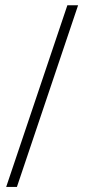

<svg xmlns="http://www.w3.org/2000/svg" viewBox="-20 -702 332 743"><path d="M282.2 -681.6 45.4 21.5H3.9L240.7 -681.6Z"/></svg>

Font: Libertinage
Style: l
Weight: 400
Designer: OSP
Foundry: OSP
Version: Version 1.0; 2008; OFL relea